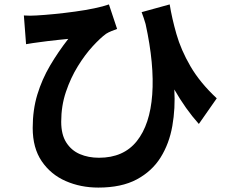

<svg xmlns="http://www.w3.org/2000/svg" viewBox="-20 -785 1040 869"><path d="M88 -715Q116 -713 145 -715Q181 -717 226.5 -721.5Q272 -726 319.5 -732.5Q367 -739 407.5 -747.5Q448 -756 473 -765L510 -654Q499 -650 485 -644.5Q471 -639 460 -632Q434 -613 399.5 -575.5Q365 -538 332.5 -485.5Q300 -433 278.5 -369.5Q257 -306 257 -234Q257 -176 280 -140Q303 -104 341.5 -87.5Q380 -71 428 -71Q539 -71 599 -146Q659 -221 669 -357Q679 -493 639 -676Q635 -690 630.5 -703.5Q626 -717 621 -730L748 -765Q758 -703 778.5 -631Q799 -559 842 -485Q885 -411 961 -340L880 -224Q820 -291 769 -380Q774 -295 760 -215Q746 -135 707 -72.5Q668 -10 599 27Q530 64 425 64Q345 64 277.5 34.5Q210 5 169 -55Q128 -115 128 -206Q128 -288 149 -357Q170 -426 206.5 -488Q243 -550 289 -609Q270 -607 244.5 -604.5Q219 -602 196 -599Q173 -596 158 -594Q142 -592 128.5 -590Q115 -588 98 -585Z"/></svg>

Font: Chiron Sans HK TT
Style: Bold
Weight: 700
Designer: Ryoko NISHIZUKA 西塚涼子 (kana, bopomofo & ideographs); Paul D. Hunt (Latin, Greek & Cyrillic); Sandoll Communications 산돌커뮤니
Foundry: Adobe
Version: Version 2.022;hotconv 1.0.109;makeotfexe 2.5.65596